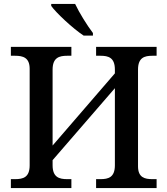

<svg xmlns="http://www.w3.org/2000/svg" viewBox="-20 -951 847 971"><path d="M403 -771H450V-784C421 -822 381 -886 360 -931H239V-921C264 -886 348 -807 403 -771ZM35 0H341V-45H320C280 -45 246 -54 246 -115V-141L561 -505V-115C561 -54 528 -45 488 -45H466V0H772V-45H751C712 -45 678 -53 678 -110V-599C678 -660 711 -669 751 -669H772V-714H466V-669H488C528 -669 561 -660 561 -599V-580L246 -215V-599C246 -660 280 -669 320 -669H341V-714H35V-669H56C96 -669 130 -660 130 -603V-115C130 -54 97 -45 56 -45H35Z"/></svg>

Font: Noto Serif Thai Medium
Style: Regular
Weight: 500
Designer: Monotype Design Team
Foundry: Monotype Imaging Inc.
Version: Version 1.901;PS 001.901;hotconv 1.0.88;makeotf.lib2.5.64775